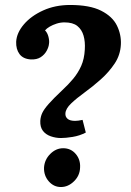

<svg xmlns="http://www.w3.org/2000/svg" viewBox="-20 -736 525 772"><path d="M225 -181Q204 -181 184 -188Q164 -195 152.5 -210Q141 -225 142 -250Q143 -267 150 -282Q157 -297 176 -318.5Q195 -340 230 -373Q255 -396 274.5 -419.5Q294 -443 306.5 -471Q319 -499 321 -537Q323 -568 316 -592.5Q309 -617 291 -631.5Q273 -646 239 -646Q223 -646 207.5 -641Q192 -636 180 -629Q168 -622 161 -614Q171 -604 175 -587.5Q179 -571 177 -560Q176 -547 167.5 -531.5Q159 -516 143.5 -506Q128 -496 104 -497Q73 -499 58.5 -518.5Q44 -538 45 -568Q47 -604 76 -638Q105 -672 153.5 -694Q202 -716 262 -716Q341 -716 386.5 -693Q432 -670 450 -633.5Q468 -597 466 -557Q464 -515 441 -480.5Q418 -446 385.5 -417Q353 -388 320.5 -364.5Q288 -341 266 -320Q244 -299 243 -280Q242 -267 251.5 -258.5Q261 -250 282 -250Q288 -250 295.5 -251Q303 -252 312 -254L325 -203Q300 -190 272 -185.5Q244 -181 225 -181ZM225 16Q196 16 176 -7Q156 -30 157 -62Q159 -94 182 -117Q205 -140 234 -140Q265 -140 284.5 -117Q304 -94 302 -62Q301 -30 277.5 -7Q254 16 225 16Z"/></svg>

Font: Lora Italic
Style: Italic
Weight: 400
Italic angle: -3°
Designer: Olga Karpushina, Alexei Vanyashin (Cyrillic)
Foundry: Cyreal
Version: Version 2.210; ttfautohint (v1.8.1.43-b0c9)